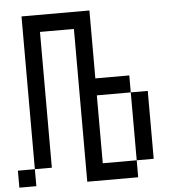

<svg xmlns="http://www.w3.org/2000/svg" viewBox="-57 -970 863 939"><g transform="rotate(-5 375.0 -500.5)"><path d="M0 -83.3V-166.7H83.3V-83.3ZM666.7 -166.7H583.3V-500H666.7ZM83.3 -916.7H416.7V-583.3H583.3V-500H416.7V-166.7H583.3V-83.3H333.3V-833.3H166.7V-166.7H83.3Z"/></g></svg>

Font: Galmuri11 Condensed
Style: Regular
Weight: 400
Width: 3
Designer: Lee Minseo (quiple)
Version: Version 2.399;hotconv 1.1.1;makeotfexe 2.6.0 DEVELOPMENT